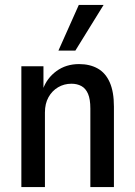

<svg xmlns="http://www.w3.org/2000/svg" viewBox="-20 -762 549 782"><path d="M67 0V-492H157V-399H155Q171 -444 210 -472.5Q249 -501 302 -501Q346 -501 378 -483Q410 -465 427 -426.5Q444 -388 444 -328V0H348V-320Q348 -358 338.5 -380Q329 -402 311.5 -411.5Q294 -421 271 -421Q241 -421 216.5 -406.5Q192 -392 177.5 -366Q163 -340 163 -304V0ZM218 -556 301 -742H402L287 -556Z"/></svg>

Font: Nunito Sans 10pt Condensed SemiBold
Style: Regular
Weight: 600
Width: 3
Designer: Vernon Adams
Foundry: Vernon Adams
Version: Version 3.101;gftools[0.9.27]